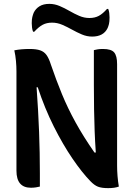

<svg xmlns="http://www.w3.org/2000/svg" viewBox="-20 -962 690 992"><path d="M186 2Q179 4 166 6Q153 8 140 8Q65 8 65 -80V-593Q65 -619 62.5 -647Q60 -675 54 -702Q90 -709 133 -709Q167 -709 187.5 -702Q208 -695 220.5 -677.5Q233 -660 243 -628Q270 -549 300 -476Q330 -403 370.5 -329.5Q411 -256 468 -174H475Q471 -231 469 -284.5Q467 -338 466 -396.5Q465 -455 465 -525V-703Q473 -705 484 -707Q495 -709 512 -709Q555 -709 570 -691Q585 -673 585 -631V-107Q585 -52 594 2Q583 6 569.5 8Q556 10 539 10Q505 10 486 2.5Q467 -5 447 -26Q404 -70 354.5 -142.5Q305 -215 258 -308.5Q211 -402 175 -511H169Q178 -387 182 -279Q186 -171 186 -68ZM442 -869Q470 -869 490.5 -880Q511 -891 533 -916H539Q543 -907 544.5 -895Q546 -883 546 -872Q546 -850 543 -838Q540 -826 536 -817Q515 -773 456 -773Q429 -773 403 -784Q377 -795 352 -809Q327 -823 301.5 -834Q276 -845 249 -845Q221 -845 200.5 -834Q180 -823 157 -798H151Q147 -807 145.5 -819.5Q144 -832 144 -842Q144 -862 147 -874Q150 -886 154 -896Q164 -917 184 -929.5Q204 -942 235 -942Q262 -942 288 -931Q314 -920 339 -905.5Q364 -891 389.5 -880Q415 -869 442 -869Z"/></svg>

Font: Recursive Sn Csl St SmB
Style: Regular
Weight: 600
Version: Version 1.079;hotconv 1.0.112;makeotfexe 2.5.65598; ttfautoh